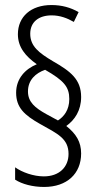

<svg xmlns="http://www.w3.org/2000/svg" viewBox="-20 -831 390 762"><path d="M44 -463C44 -404 77 -374 139 -339C209 -300 252 -281 252 -220C252 -168 215 -131 154 -131C113 -131 68 -147 40 -167V-118C68 -100 110 -89 155 -89C246 -89 302 -142 302 -222C302 -268 282 -300 243 -331C277 -355 302 -393 302 -446C302 -516 260 -548 190 -588C135 -621 100 -647 100 -697C100 -744 134 -770 185 -770C218 -770 247 -759 273 -744L292 -783C260 -801 226 -811 184 -811C103 -811 51 -765 51 -695C51 -644 81 -608 126 -576C80 -557 44 -519 44 -463ZM91 -468C91 -514 122 -541 159 -554C234 -511 255 -486 255 -438C255 -395 234 -368 210 -353L164 -378C119 -403 91 -426 91 -468Z"/></svg>

Font: Noto Sans Tamil UI ExtraCondensed Light
Style: Regular
Weight: 300
Width: 2
Designer: Jelle Bosma - Monotype Design Team
Foundry: Monotype Imaging Inc.
Version: Version 2.004